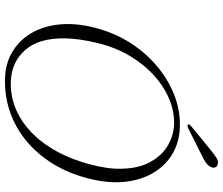

<svg xmlns="http://www.w3.org/2000/svg" viewBox="-84 -826 923 796"><g transform="rotate(90 378.0 -428.5)"><path d="M510.5 -712Q571.5 -709.5 619.2 -681Q667 -652.5 697 -602.2Q727 -552 734.2 -484.5Q741.5 -417 721 -335.5Q700 -251 658.8 -184.8Q617.5 -118.5 561.5 -73.2Q505.5 -28 439.2 -6.2Q373 15.5 301 12.5Q240 10 192 -19.8Q144 -49.5 115 -101.2Q86 -153 81 -223.8Q76 -294.5 101 -379.5Q123 -455 165.2 -517.2Q207.5 -579.5 263.2 -624.2Q319 -669 382.5 -692Q446 -715 510.5 -712ZM315.5 -11.5Q368 -9 419.5 -27.2Q471 -45.5 517.2 -85.8Q563.5 -126 600.8 -189Q638 -252 661.5 -338Q671.5 -375 676.2 -408Q681 -441 680 -470Q679 -538 654.2 -585.5Q629.5 -633 588.8 -659Q548 -685 499 -688Q446.5 -690.5 394 -669.2Q341.5 -648 295 -606.5Q248.5 -565 213.2 -506.2Q178 -447.5 160 -375Q150 -335.5 145 -300.5Q140 -265.5 139.5 -235.5Q138 -127.5 187.5 -71.2Q237 -15 315.5 -11.5ZM600 -838Q620 -854.5 634.5 -863.8Q649 -873 662.5 -869Q672.5 -866 675 -857Q677.5 -848 671.5 -838.5Q665.5 -827 652.8 -818.8Q640 -810.5 622.5 -802L509.5 -745.5Q506 -744 502 -744Q498 -744 496.5 -746.5Q495 -749.5 497.5 -752.8Q500 -756 503.5 -759Z"/></g></svg>

Font: Fraunces ExtraLight
Style: Italic
Weight: 250
Italic angle: -16°
Version: Version 1.000;[b76b70a41]